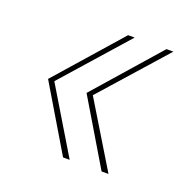

<svg xmlns="http://www.w3.org/2000/svg" viewBox="-81 -539 541 549"><g transform="rotate(20 189.0 -265.0)"><path d="M240.2 -460.9 66.9 -265.1 185.1 -68.8H165L47.9 -265.1L220.2 -460.9ZM165 -265.1 336.9 -460.9H357.9L184.1 -265.1L303.2 -68.8H282.2Z"/></g></svg>

Font: Human Sans Thin
Style: Italic
Weight: 100
Italic angle: -8°
Designer: Tim Radville
Foundry: Continuum
Version: Version 1.000;FEAKit 1.0